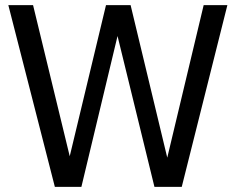

<svg xmlns="http://www.w3.org/2000/svg" viewBox="-20 -729 920 749"><path d="M867 -709 689 0H582.5L438.5 -588.5L297.5 0H194L12.5 -709H109L252 -119.5L393.5 -709H489.5L632.5 -114L774.5 -709Z"/></svg>

Font: Myanmar Ethnic
Style: Regular
Weight: 400
Designer: Khon Soe Zaw Thu
Foundry: PaOh Unicode khonsoezawthu@gmail.com and @hotmail.com
Version: Version 1.01 September 27, 2016